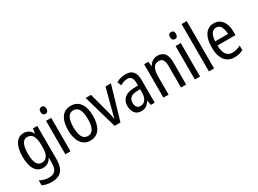

<svg xmlns="http://www.w3.org/2000/svg" viewBox="-43 -1595 3585 2670"><g transform="rotate(-30 1749.5 -260.0)"><path d="M222 -547Q264 -547 297 -527.5Q330 -508 354 -466H359L369 -537H438V7Q438 120 386.5 180Q335 240 224 240Q140 240 77 208V130Q148 168 224 168Q287 168 321 133Q355 98 355 22V5Q355 -10 356 -32Q357 -54 359 -74H355Q308 10 220 10Q137 10 91.5 -61Q46 -132 46 -266Q46 -402 92.5 -474.5Q139 -547 222 -547ZM237 -474Q184 -474 157.5 -420.5Q131 -367 131 -265Q131 -161 158 -111Q185 -61 240 -61Q355 -61 355 -245V-269Q355 -377 326.5 -425.5Q298 -474 237 -474Z M622 -738Q669 -738 669 -681Q669 -654 656.5 -639Q644 -624 622 -624Q600 -624 586.5 -639Q573 -654 573 -681Q573 -710 586 -724Q599 -738 622 -738ZM662 -537V0H579V-537Z M1180 -269Q1180 -141 1129 -65.5Q1078 10 978 10Q884 10 831.5 -65.5Q779 -141 779 -269Q779 -402 830 -474.5Q881 -547 980 -547Q1073 -547 1126.5 -476Q1180 -405 1180 -269ZM864 -269Q864 -169 892 -115.5Q920 -62 980 -62Q1039 -62 1067.5 -114.5Q1096 -167 1096 -269Q1096 -370 1067.5 -422.5Q1039 -475 980 -475Q919 -475 891.5 -422.5Q864 -370 864 -269Z M1370 0 1215 -537H1301L1386 -219Q1394 -188 1402 -153.5Q1410 -119 1415 -89H1419Q1421 -108 1429 -139.5Q1437 -171 1446 -204L1534 -537H1621L1464 0Z M1859 -546Q1941 -546 1977.5 -499.5Q2014 -453 2014 -363V0H1952L1938 -75H1935Q1910 -32 1877.5 -11Q1845 10 1795 10Q1730 10 1695.5 -35.5Q1661 -81 1661 -150Q1661 -229 1712 -273.5Q1763 -318 1862 -321L1932 -324V-359Q1932 -422 1911 -450Q1890 -478 1848 -478Q1820 -478 1791 -468.5Q1762 -459 1732 -443L1706 -505Q1738 -525 1777 -535.5Q1816 -546 1859 -546ZM1875 -262Q1806 -259 1776 -231Q1746 -203 1746 -151Q1746 -103 1766 -80.5Q1786 -58 1821 -58Q1871 -58 1901.5 -98Q1932 -138 1932 -213V-265Z M2369 -547Q2443 -547 2481 -501.5Q2519 -456 2519 -360V0H2436V-347Q2436 -410 2416 -442Q2396 -474 2353 -474Q2289 -474 2263 -426.5Q2237 -379 2237 -279V0H2154V-537H2221L2231 -464H2236Q2256 -504 2291.5 -525.5Q2327 -547 2369 -547Z M2702 -738Q2749 -738 2749 -681Q2749 -654 2736.5 -639Q2724 -624 2702 -624Q2680 -624 2666.5 -639Q2653 -654 2653 -681Q2653 -710 2666 -724Q2679 -738 2702 -738ZM2742 -537V0H2659V-537Z M2967 0H2884V-760H2967Z M3275 -546Q3334 -546 3374.5 -515Q3415 -484 3435.5 -430Q3456 -376 3456 -308V-252H3167Q3170 -61 3302 -61Q3369 -61 3434 -98V-24Q3402 -7 3368.5 1.5Q3335 10 3294 10Q3223 10 3176.5 -24.5Q3130 -59 3107 -121Q3084 -183 3084 -265Q3084 -400 3134 -473Q3184 -546 3275 -546ZM3275 -478Q3178 -478 3168 -318H3375Q3374 -385 3350 -431.5Q3326 -478 3275 -478Z"/></g></svg>

Font: Noto Sans Lao Condensed
Style: Regular
Weight: 400
Width: 3
Designer: Monotype Design Team
Foundry: Monotype Imaging Inc.
Version: Version 2.003; ttfautohint (v1.8.4.7-5d5b)